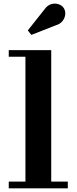

<svg xmlns="http://www.w3.org/2000/svg" viewBox="-20 -1022 416 1042"><path d="M281 -884 150 -832.5 131 -857 221 -970.5Q237 -993.5 258 -999.5Q279 -1005.5 297.5 -999.2Q316 -993 325.5 -979Q336 -963 334 -943.2Q332 -923.5 318.5 -907Q305 -890.5 281 -884ZM27.5 -36.5H118V-714H27.5V-750H258V-36.5H348V0H27.5Z"/></svg>

Font: Bodoni* 06pt
Style: Bold
Weight: 700
Version: Version 2.3